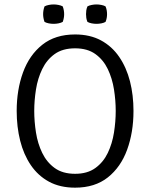

<svg xmlns="http://www.w3.org/2000/svg" viewBox="-20 -854 693 886"><path d="M138 -342Q138 -293.5 146 -242.5Q154 -191.5 174.8 -148.5Q195.5 -105.5 232.2 -78.8Q269 -52 326.5 -52Q383.5 -52 420.2 -78.8Q457 -105.5 477.5 -148.5Q498 -191.5 506 -242.5Q514 -293.5 514 -342Q514 -390.5 506 -441.2Q498 -492 477.5 -535Q457 -578 420.2 -604.5Q383.5 -631 326.5 -631Q269 -631 232.2 -604.5Q195.5 -578 174.8 -535Q154 -492 146 -441.2Q138 -390.5 138 -342ZM57 -342Q57 -439.5 86.2 -519.8Q115.5 -600 175.2 -647.5Q235 -695 326.5 -695Q395.5 -695 446.2 -667.5Q497 -640 530.2 -591.2Q563.5 -542.5 579.8 -478.8Q596 -415 596 -342Q596 -244 566.8 -163.5Q537.5 -83 477.8 -35.5Q418 12 326.5 12Q257 12 206.2 -15.5Q155.5 -43 122.2 -92Q89 -141 73 -205Q57 -269 57 -342ZM425.5 -744Q414.5 -744 403 -746.2Q391.5 -748.5 383.5 -753Q379.5 -762.5 378.2 -771.5Q377 -780.5 377 -788.5Q377 -797 378.2 -806Q379.5 -815 383.5 -824.5Q391.5 -829 403 -831.2Q414.5 -833.5 425.5 -833.5Q436 -833.5 447.8 -831.2Q459.5 -829 467 -824.5Q471 -815 472.5 -806Q474 -797 474 -788.5Q474 -780.5 472.5 -771.5Q471 -762.5 467 -753Q459.5 -748.5 447.8 -746.2Q436 -744 425.5 -744ZM227.5 -744Q216.5 -744 205 -746.2Q193.5 -748.5 185.5 -753Q182 -762.5 180.5 -771.5Q179 -780.5 179 -788.5Q179 -797 180.5 -806Q182 -815 185.5 -824.5Q193.5 -829 205 -831.2Q216.5 -833.5 227.5 -833.5Q238.5 -833.5 250 -831.2Q261.5 -829 269.5 -824.5Q273 -815 274.5 -806Q276 -797 276 -788.5Q276 -780.5 274.5 -771.5Q273 -762.5 269.5 -753Q261.5 -748.5 250 -746.2Q238.5 -744 227.5 -744Z"/></svg>

Font: Signika Light
Style: Regular
Weight: 300
Designer: Anna Giedry
Foundry: Anna Giedry
Version: Version 2.000